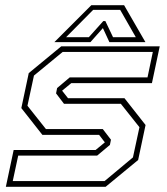

<svg xmlns="http://www.w3.org/2000/svg" viewBox="-20 -718 642 738"><path d="M2.5 0 32.5 -141.5H347.5L384.5 -172L384 -169.5L361 -199.5H143L62 -302.5L90.5 -437L215.5 -540H594L564 -398.5H254L217 -368L217.5 -371L241.5 -340.5H458.5L539.5 -237.5L511 -103L386 0ZM29 -22H382L491 -113L516 -229L444.5 -319H226L195.5 -359L199.5 -379.5L248 -420.5H547L567.5 -518.5H221L110.5 -427.5L85.5 -311.5L156.5 -222H375L406.5 -181L402.5 -161L353.5 -120H50ZM331 -698H457L539 -556H400.5L375.5 -610L327.5 -556H189ZM338 -680 234 -575H321.5L377 -637H385L414.5 -575H502L442 -680Z"/></svg>

Font: Tourney ExtraLight
Style: Italic
Weight: 250
Italic angle: -12°
Version: Version 1.015